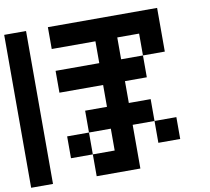

<svg xmlns="http://www.w3.org/2000/svg" viewBox="-92 -978 1183 1082"><g transform="rotate(-10 500.0 -437.5)"><path d="M0 0V-875H125V0ZM250 -125V-250H375V-125ZM250 -500V-625H500V-750H250V-875H875V-625H750V-750H625V-625H750V-500H625V-375H750V-250H625V0H375V-125H500V-250H375V-375H500V-500ZM750 -250H875V-125H750Z"/></g></svg>

Font: Galmuri7 Regular
Style: Regular
Weight: 400
Designer: Lee Minseo (quiple)
Version: Version 2.399;hotconv 1.1.1;makeotfexe 2.6.0 DEVELOPMENT